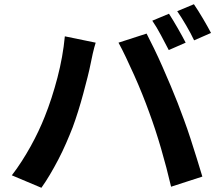

<svg xmlns="http://www.w3.org/2000/svg" viewBox="-20 -863 1040 909"><path d="M780 -798Q789 -784 800 -766Q811 -748 821.5 -729.5Q832 -711 842 -693Q852 -675 859 -661L779 -626Q763 -657 742 -696.5Q721 -736 701 -765ZM898 -843Q908 -829 919 -811Q930 -793 941.5 -774Q953 -755 962.5 -737.5Q972 -720 979 -707L899 -672Q884 -704 861.5 -742.5Q839 -781 819 -810ZM192 -311Q226 -396 252 -495.5Q278 -595 287 -691L433 -661Q426 -639 419 -608.5Q412 -578 409 -561Q404 -535 394.5 -497.5Q385 -460 374 -419Q363 -378 350 -336.5Q337 -295 324 -260Q310 -224 293 -185Q276 -146 256.5 -108.5Q237 -71 216.5 -36.5Q196 -2 176 26L36 -33Q60 -64 82.5 -99Q105 -134 125 -170Q145 -206 162 -242Q179 -278 192 -311ZM686 -332Q672 -371 653.5 -417Q635 -463 615 -507.5Q595 -552 576 -592Q557 -632 541 -661L674 -704Q689 -675 709 -634Q729 -593 749 -547.5Q769 -502 788 -457Q807 -412 821 -376Q834 -342 850.5 -297.5Q867 -253 882.5 -205Q898 -157 912.5 -110.5Q927 -64 938 -27L790 21Q769 -69 742.5 -160Q716 -251 686 -332Z"/></svg>

Font: SpoqaHanSans-Bold
Style: Regular
Weight: 700
Designer: [Spoqa Han Sans] Dong-huui Kim \uAE40 \uB3D9 \uD718   [Noto Sans] Ryoko NISHIZUKA \u897F \u585A \u6DBC \u5B50  (kana & i
Foundry: Spoqa (http://www.spoqa-han-sans.com)
Version: Version 2.000